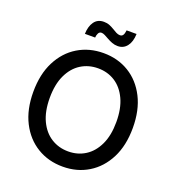

<svg xmlns="http://www.w3.org/2000/svg" viewBox="-161 -1049 1092 1188"><g transform="rotate(20 384.5 -455.0)"><path d="M384.8 9.8Q290.5 9.8 216.3 -35.2Q142.1 -80.1 99.4 -163.8Q56.6 -247.6 56.6 -363.3Q56.6 -480 99.4 -563.7Q142.1 -647.5 216.3 -692.4Q290.5 -737.3 384.8 -737.3Q479 -737.3 552.7 -692.4Q626.5 -647.5 669.2 -563.7Q711.9 -480 711.9 -363.3Q711.9 -247.1 669.2 -163.6Q626.5 -80.1 552.7 -35.2Q479 9.8 384.8 9.8ZM384.8 -90.3Q447.3 -90.3 496.6 -121.6Q545.9 -152.8 574.7 -213.9Q603.5 -274.9 603.5 -363.3Q603.5 -452.1 574.7 -513.4Q545.9 -574.7 496.6 -606Q447.3 -637.2 384.8 -637.2Q322.3 -637.2 272.5 -606Q222.7 -574.7 193.8 -513.4Q165 -452.1 165 -363.3Q165 -274.9 193.8 -213.9Q222.7 -152.8 272.5 -121.6Q322.3 -90.3 384.8 -90.3ZM449.7 -807.6Q429.7 -807.6 412.4 -814.2Q395 -820.8 379.6 -829.6Q364.3 -838.4 351.6 -844.7Q338.9 -851.1 329.1 -851.1Q315.4 -851.1 308.8 -838.6Q302.2 -826.2 301.3 -809.6H233.9Q235.4 -859.4 257.1 -889.6Q278.8 -919.9 319.8 -919.9Q340.3 -919.9 356.9 -913.3Q373.5 -906.7 387.9 -897.7Q402.3 -888.7 415 -882.1Q427.7 -875.5 439.9 -875.5Q453.6 -875.5 460.2 -886Q466.8 -896.5 469.2 -918H534.7Q533.2 -866.7 510.5 -837.2Q487.8 -807.6 449.7 -807.6Z"/></g></svg>

Font: Inter V
Style: Weight 500 Optical size 14.0
Weight: 500
Designer: Rasmus Andersson
Foundry: rsms
Version: Version 4.000;git-4fc901f